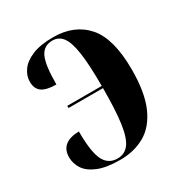

<svg xmlns="http://www.w3.org/2000/svg" viewBox="-136 -650 724 762"><g transform="rotate(-30 226.5 -269.5)"><path d="M200 8Q136 8 98 -8Q60 -24 44 -49Q28 -74 28 -102Q28 -170 113 -172Q113 -78 132 -40Q151 -2 193 -2Q226 -2 245.5 -27.5Q265 -53 273.5 -112.5Q282 -172 282 -273H124V-283H282Q282 -379 274 -434.5Q266 -490 248.5 -513.5Q231 -537 202 -537Q162 -537 145.5 -502Q129 -467 129 -378Q85 -378 64 -392.5Q43 -407 43 -440Q43 -467 60.5 -491.5Q78 -516 115 -531.5Q152 -547 211 -547Q308 -547 363 -484.5Q418 -422 418 -280Q418 -175 390 -111.5Q362 -48 313 -20Q264 8 200 8Z"/></g></svg>

Font: Noto Serif Display Condensed
Style: Bold
Weight: 700
Width: 3
Designer: Monotype Design Team
Foundry: Monotype Imaging Inc.
Version: Version 2.009